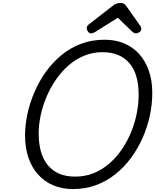

<svg xmlns="http://www.w3.org/2000/svg" viewBox="-20 -1271 1059 1310"><path d="M478 19Q404 19 343.5 -6.5Q283 -32 240 -80Q197 -128 174 -195Q151 -262 151 -346Q151 -418 167 -493Q183 -568 214.5 -641.5Q246 -715 292 -779.5Q338 -844 398 -894Q458 -944 532.5 -972Q607 -1000 694 -1000Q768 -1000 828 -974.5Q888 -949 930.5 -901.5Q973 -854 996 -787Q1019 -720 1019 -637Q1019 -560 1002.5 -482.5Q986 -405 953.5 -331.5Q921 -258 874.5 -194.5Q828 -131 768 -83Q708 -35 635.5 -8Q563 19 478 19ZM493 -66Q561 -66 619 -89.5Q677 -113 725.5 -155Q774 -197 811.5 -252Q849 -307 874.5 -369.5Q900 -432 913 -497Q926 -562 926 -624Q926 -694 910.5 -748.5Q895 -803 863 -840Q831 -877 785.5 -896Q740 -915 679 -915Q613 -915 554.5 -891Q496 -867 448 -825Q400 -783 362 -728Q324 -673 297.5 -610.5Q271 -548 257.5 -484Q244 -420 244 -360Q244 -289 260 -234.5Q276 -180 307.5 -142.5Q339 -105 385 -85.5Q431 -66 493 -66ZM601 -1043Q589 -1043 580.5 -1055Q572 -1067 572 -1078Q572 -1088 575.5 -1093Q579 -1098 583 -1102L745 -1228Q760 -1241 773.5 -1246Q787 -1251 803 -1251Q816 -1251 826.5 -1244.5Q837 -1238 845 -1225L937 -1095Q942 -1088 943 -1082.5Q944 -1077 944 -1072Q944 -1060 931 -1051.5Q918 -1043 909 -1043Q899 -1043 891.5 -1048Q884 -1053 877 -1060L784 -1150L631 -1054Q624 -1050 616.5 -1046.5Q609 -1043 601 -1043Z"/></svg>

Font: Playwrite SK
Style: Regular
Weight: 400
Designer: Veronika Burian, José Scaglione
Foundry: TypeTogether
Version: Version 1.002